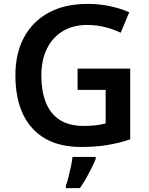

<svg xmlns="http://www.w3.org/2000/svg" viewBox="-20 -744 766 985"><path d="M378 -392H648V-29Q591 -10 531 0Q471 10 395 10Q287 10 212 -33Q137 -76 98 -158Q59 -240 59 -358Q59 -470 103 -552Q147 -634 229.5 -679Q312 -724 431 -724Q489 -724 543.5 -712.5Q598 -701 643 -681L599 -576Q565 -593 520.5 -604.5Q476 -616 428 -616Q355 -616 302 -584Q249 -552 220.5 -493.5Q192 -435 192 -356Q192 -280 214 -221.5Q236 -163 284 -130.5Q332 -98 409 -98Q447 -98 473.5 -101.5Q500 -105 522 -111V-283H378ZM471 71Q463 91 450.5 116.5Q438 142 423 169Q408 196 390 221H318V208Q325 190 331.5 163.5Q338 137 344 109.5Q350 82 352 61H471Z"/></svg>

Font: Noto Sans Cham SemiBold
Style: Regular
Weight: 600
Version: Version 2.002